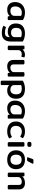

<svg xmlns="http://www.w3.org/2000/svg" viewBox="2247 -3025 980 5514"><g transform="rotate(90 2737.0 -268.0)"><path d="M39 -212Q39 -296 76 -360.5Q113 -425 181.5 -460Q250 -495 341 -495Q468 -495 556 -435V-27Q556 -12 549.5 -6Q543 0 527 0H472Q461 0 455.5 -4.5Q450 -9 448 -19L440 -58Q409 -20 363.5 -2.5Q318 15 253 15Q155 15 97 -44.5Q39 -104 39 -212ZM435 -189V-384Q414 -395 392.5 -399.5Q371 -404 340 -404Q261 -404 213 -354Q165 -304 165 -216Q165 -144 198.5 -110Q232 -76 301 -76Q354 -76 394.5 -107Q435 -138 435 -189Z M732 130Q716 121 724 108L753 59Q759 49 765 49Q769 49 775 52Q830 80 918 80Q985 80 1016 48Q1047 16 1047 -60Q1019 -30 981.5 -15.5Q944 -1 891 -1Q779 -1 716.5 -62Q654 -123 654 -234Q654 -360 728.5 -427.5Q803 -495 944 -495Q1009 -495 1071.5 -477Q1134 -459 1173 -432V-89Q1173 32 1114 101Q1055 170 929 170Q871 170 816 159Q761 148 732 130ZM1047 -206V-384Q1028 -393 999 -398Q970 -403 938 -403Q780 -403 780 -242Q780 -168 815 -131.5Q850 -95 921 -95Q977 -95 1012 -124.5Q1047 -154 1047 -206Z M1291 -36V-453Q1291 -468 1296 -474Q1301 -480 1317 -480H1374Q1385 -480 1390 -475.5Q1395 -471 1396 -460L1399 -424Q1458 -495 1554 -495Q1598 -495 1621 -480Q1627 -476 1628.5 -471.5Q1630 -467 1628 -461L1610 -401Q1607 -391 1599 -391L1591 -393Q1567 -404 1536 -404Q1485 -404 1452 -375.5Q1419 -347 1419 -298V-36Q1419 -18 1410.5 -9Q1402 0 1381 0H1329Q1309 0 1300 -9Q1291 -18 1291 -36Z M1702 -166V-443Q1702 -462 1710.5 -471Q1719 -480 1739 -480H1792Q1812 -480 1821 -471Q1830 -462 1830 -443V-169Q1830 -121 1855 -98.5Q1880 -76 1929 -76Q1981 -76 2016 -105Q2051 -134 2051 -180V-443Q2051 -462 2060 -471Q2069 -480 2089 -480H2141Q2161 -480 2170 -471Q2179 -462 2179 -443V-27Q2179 -11 2174 -5.5Q2169 0 2153 0H2097Q2086 0 2081 -4.5Q2076 -9 2075 -19L2071 -61Q2003 15 1884 15Q1802 15 1752 -30.5Q1702 -76 1702 -166Z M2297 166V-432Q2335 -459 2398.5 -477Q2462 -495 2526 -495Q2816 -495 2816 -239Q2816 -121 2752.5 -53Q2689 15 2578 15Q2477 15 2423 -43V166Q2423 185 2414.5 193.5Q2406 202 2385 202H2334Q2314 202 2305.5 193Q2297 184 2297 166ZM2689 -243Q2689 -330 2648 -366.5Q2607 -403 2522 -403Q2459 -403 2423 -384V-187Q2423 -136 2459 -106Q2495 -76 2548 -76Q2619 -76 2654 -119Q2689 -162 2689 -243Z M2869 -212Q2869 -296 2906 -360.5Q2943 -425 3011.5 -460Q3080 -495 3171 -495Q3298 -495 3386 -435V-27Q3386 -12 3379.5 -6Q3373 0 3357 0H3302Q3291 0 3285.5 -4.5Q3280 -9 3278 -19L3270 -58Q3239 -20 3193.5 -2.5Q3148 15 3083 15Q2985 15 2927 -44.5Q2869 -104 2869 -212ZM3265 -189V-384Q3244 -395 3222.5 -399.5Q3201 -404 3170 -404Q3091 -404 3043 -354Q2995 -304 2995 -216Q2995 -144 3028.5 -110Q3062 -76 3131 -76Q3184 -76 3224.5 -107Q3265 -138 3265 -189Z M3469 -238Q3469 -314 3503 -372Q3537 -430 3600.5 -462.5Q3664 -495 3749 -495Q3812 -495 3856 -483Q3900 -471 3938 -444Q3947 -438 3947 -431Q3947 -425 3942 -417L3915 -370Q3909 -360 3904 -360Q3899 -360 3890 -366Q3859 -385 3828.5 -394.5Q3798 -404 3756 -404Q3681 -404 3638 -359.5Q3595 -315 3595 -238Q3595 -157 3638 -116.5Q3681 -76 3764 -76Q3806 -76 3837 -86Q3868 -96 3897 -115Q3905 -120 3910 -120Q3916 -120 3922 -110L3951 -61Q3955 -56 3955 -50Q3955 -43 3945 -36Q3905 -10 3859 2.5Q3813 15 3751 15Q3618 15 3543.5 -50.5Q3469 -116 3469 -238Z M4054 -611V-632Q4054 -652 4067 -666Q4080 -680 4104 -680H4147Q4171 -680 4184.5 -666Q4198 -652 4198 -632V-611Q4198 -591 4184.5 -577Q4171 -563 4147 -563H4104Q4080 -563 4067 -577Q4054 -591 4054 -611ZM4062 -36V-443Q4062 -462 4071 -471Q4080 -480 4100 -480H4152Q4172 -480 4181 -471Q4190 -462 4190 -443V-36Q4190 -18 4181.5 -9Q4173 0 4152 0H4100Q4080 0 4071 -9Q4062 -18 4062 -36Z M4497 -571Q4497 -579 4499 -583L4546 -714Q4552 -728 4558.5 -733Q4565 -738 4583 -738H4657Q4682 -738 4682 -721Q4682 -714 4678 -706L4612 -577Q4605 -564 4597 -559.5Q4589 -555 4570 -555H4518Q4497 -555 4497 -571ZM4296 -240Q4296 -358 4366.5 -426.5Q4437 -495 4567 -495Q4697 -495 4768 -426.5Q4839 -358 4839 -240Q4839 -122 4768 -53.5Q4697 15 4567 15Q4437 15 4366.5 -53.5Q4296 -122 4296 -240ZM4712 -240Q4712 -318 4675 -358.5Q4638 -399 4567 -399Q4497 -399 4459.5 -358.5Q4422 -318 4422 -240Q4422 -162 4459.5 -120.5Q4497 -79 4567 -79Q4638 -79 4675 -120Q4712 -161 4712 -240Z M4937 -36V-453Q4937 -468 4942 -474Q4947 -480 4963 -480H5020Q5042 -480 5043 -460L5045 -420Q5113 -495 5240 -495Q5321 -495 5370.5 -451.5Q5420 -408 5420 -321V-36Q5420 -18 5411.5 -9Q5403 0 5383 0H5330Q5310 0 5301 -9Q5292 -18 5292 -36V-313Q5292 -362 5269.5 -382.5Q5247 -403 5197 -403Q5144 -403 5104.5 -374.5Q5065 -346 5065 -301V-36Q5065 -18 5056.5 -9Q5048 0 5027 0H4975Q4955 0 4946 -9Q4937 -18 4937 -36Z"/></g></svg>

Font: Mitr
Style: Regular
Weight: 400
Designer: Thanarat Vachiruckul
Foundry: Cadson Demak
Version: Version 1.002